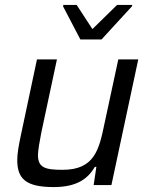

<svg xmlns="http://www.w3.org/2000/svg" viewBox="-20 -751 606 779"><path d="M236 -725 306 -591H392L515 -725L517 -731H455L355 -633L291 -731H237ZM198 8C291 8 336 -25 365 -74H371L360 0H432L541 -510H460L404 -250C382 -143 363 -62 234 -62C162 -62 134 -71 134 -123C135 -144 140 -175 148 -215L211 -510H130L64 -199C56 -161 50 -128 50 -102C50 -26 84 8 198 8Z"/></svg>

Font: Saira UNSAM
Style: Italic
Weight: 400
Italic angle: -12°
Designer: Hector Gatti with collaboration of the Omnibus-Type team
Foundry: Omnibus-Type
Version: Version 0.072;PS 000.072;hotconv 1.0.88;makeotf.lib2.5.64775